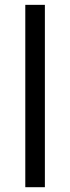

<svg xmlns="http://www.w3.org/2000/svg" viewBox="-20 -780 292 800"><path d="M167 0H85.4V-759.8H167Z"/></svg>

Font: Open Sans
Style: Regular
Weight: 400
Designer: Monotype Design Team
Foundry: Monotype Imaging Inc.
Version: Version 3.000; ttfautohint (v1.8.4)